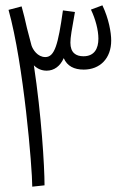

<svg xmlns="http://www.w3.org/2000/svg" viewBox="-20 -697 448 720"><path d="M147 -2C147 -74 135 -268 107 -452C119 -440 135 -432 155 -432C183 -432 206 -449 219 -479C232 -449 258 -436 294 -436C355 -436 397 -478 397 -545C397 -575 388 -627 364 -677L321 -661C338 -626 349 -584 349 -552C349 -515 334 -486 293 -486C265 -486 244 -499 244 -537C244 -557 249 -585 261 -652L216 -658C198 -530 185 -483 150 -483C121 -483 103 -511 98 -527L81 -592C75 -620 68 -648 61 -673L12 -660C69 -456 101 -66 101 3Z"/></svg>

Font: Noto Sans Arabic ExtCond Light
Style: Regular
Weight: 300
Width: 2
Designer: Monotype Design Team, Nadine Chahine, Nizar Qandah and Khaled Hosny
Foundry: Monotype Imaging Inc.
Version: Version 2.012